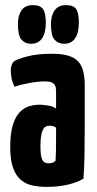

<svg xmlns="http://www.w3.org/2000/svg" viewBox="-20 -720 378 750"><path d="M162 10Q134 10 108.5 5Q83 0 63 -16Q43 -32 31.5 -63Q20 -94 20 -146Q20 -197 29.5 -229.5Q39 -262 55.5 -280Q72 -298 92.5 -304.5Q113 -311 135 -311Q146 -311 166 -308Q186 -305 199 -296Q199 -296 199 -307.5Q199 -319 199 -335Q199 -351 199 -365Q199 -378 195 -386Q191 -394 182 -398Q173 -402 157 -402Q129 -402 95.5 -396Q62 -390 37 -381Q28 -398 25 -416Q22 -434 22 -446Q22 -455 25.5 -465.5Q29 -476 36 -481Q47 -489 86 -499.5Q125 -510 185 -510Q254 -510 282.5 -483Q311 -456 311 -388V-341Q311 -284 311 -224Q311 -164 310 -111.5Q309 -59 306 -22Q281 -7 244 1.5Q207 10 162 10ZM170 -82Q177 -82 185 -84.5Q193 -87 197 -92Q198 -103 198.5 -125.5Q199 -148 199 -174Q199 -200 199 -221Q194 -226 186.5 -227.5Q179 -229 173 -229Q165 -229 158.5 -225.5Q152 -222 147.5 -213Q143 -204 140.5 -188.5Q138 -173 138 -149Q138 -131 139.5 -118.5Q141 -106 144.5 -97.5Q148 -89 154.5 -85.5Q161 -82 170 -82ZM101 -549Q78 -549 64 -565Q50 -581 50 -626Q50 -659 64 -679.5Q78 -700 108 -700Q137 -700 148 -684.5Q159 -669 159 -631Q159 -592 144.5 -570.5Q130 -549 101 -549ZM231 -549Q207 -549 193 -565Q179 -581 179 -626Q179 -659 193.5 -679.5Q208 -700 238 -700Q267 -700 277.5 -684.5Q288 -669 288 -631Q288 -592 273.5 -570.5Q259 -549 231 -549Z"/></svg>

Font: Yanone Kaffeesatz ExtraLight
Style: Bold
Weight: 700
Version: Version 2.003